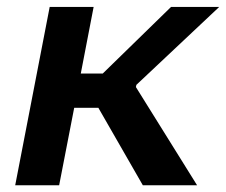

<svg xmlns="http://www.w3.org/2000/svg" viewBox="-20 -548 668 568"><path d="M155 0 199.5 -229H271L402.5 0H563L382 -290.5L383.5 -297L628.5 -527.5H486L284 -330.5H219L257 -527.5H127L25 0Z"/></svg>

Font: Monaspace Neon SemiBold
Style: Italic
Weight: 600
Italic angle: -11°
Designer: Riley Cran & the Lettermatic Team
Foundry: Lettermatic
Version: Version 1.200 (Monaspace Neon)